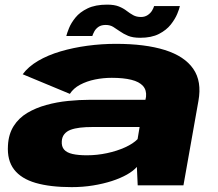

<svg xmlns="http://www.w3.org/2000/svg" viewBox="-20 -780 916 808"><path d="M281.5 7.5Q328.5 7.5 371.5 0.5Q414.5 -6.5 450.8 -18.2Q487 -30 514 -45.2Q541 -60.5 556 -77.5L559.5 0H752L815 -355Q830 -437.5 793.2 -490.5Q756.5 -543.5 673.8 -569.5Q591 -595.5 467.5 -595.5Q407.5 -595.5 348 -587.5Q288.5 -579.5 235 -563.8Q181.5 -548 140.2 -523.8Q99 -499.5 75.5 -467.5L274 -385Q289 -408.5 317.2 -423.5Q345.5 -438.5 380 -445.5Q414.5 -452.5 450.5 -452.5Q499.5 -452.5 532.8 -444.2Q566 -436 581.8 -418.2Q597.5 -400.5 594.5 -372.5L592 -360H357.5Q314 -360 266.5 -355.2Q219 -350.5 174.8 -338.2Q130.5 -326 94.8 -304.8Q59 -283.5 37.5 -249.5Q16 -215.5 13.5 -168Q9.5 -105.5 39.2 -66.8Q69 -28 130.2 -10.2Q191.5 7.5 281.5 7.5ZM345.5 -126.5Q309.5 -126.5 285.2 -132Q261 -137.5 249.8 -150.5Q238.5 -163.5 240 -185.5Q241 -203.5 250.8 -215.5Q260.5 -227.5 277.2 -233.8Q294 -240 317 -242.8Q340 -245.5 369 -245.5H567.5L559 -194.5Q540.5 -175.5 506.5 -160Q472.5 -144.5 430.5 -135.5Q388.5 -126.5 345.5 -126.5ZM570 -621Q617.5 -621 649 -637.2Q680.5 -653.5 698.8 -676.8Q717 -700 726 -721.8Q735 -743.5 737 -754.5H628.5Q626.5 -746.5 619.8 -735.2Q613 -724 601 -716.2Q589 -708.5 573.5 -708.5Q554.5 -708.5 540.8 -716Q527 -723.5 513.2 -734.2Q499.5 -745 480.2 -752.8Q461 -760.5 431 -760.5Q381.5 -760.5 348.8 -744.8Q316 -729 297.5 -706Q279 -683 270.5 -661.8Q262 -640.5 259 -628.5H368.5Q371 -636.5 377 -647.8Q383 -659 394.5 -667Q406 -675 425 -675Q443 -675 456.5 -666.8Q470 -658.5 484.8 -648Q499.5 -637.5 519.2 -629.2Q539 -621 570 -621Z"/></svg>

Font: Anybody Expanded ExtraBold
Style: Italic
Weight: 800
Width: 7
Italic angle: -10°
Version: Version 1.113;gftools[0.9.25]